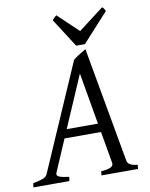

<svg xmlns="http://www.w3.org/2000/svg" viewBox="-109 -905 760 972"><g transform="rotate(-10 271.5 -419.0)"><path d="M181.2 -216.8 111.3 -54.2Q104.5 -39.1 118.9 -32.5Q133.3 -25.9 170.9 -21L168 0H-17.1L-14.2 -21Q16.6 -26.9 35.2 -33.4Q53.7 -40 60.1 -54.2L297.9 -600.1Q304.2 -606 313 -612.1Q321.8 -618.2 331.1 -623.8Q340.3 -629.4 348.9 -634.5Q357.4 -639.6 363.8 -643.1L469.2 -54.2Q470.2 -47.4 472.9 -42.2Q475.6 -37.1 481.4 -33Q487.3 -28.8 497.3 -25.9Q507.3 -22.9 522.9 -21L521 0H333L335 -21Q369.6 -23.4 384.8 -31Q399.9 -38.6 397 -54.2L368.7 -216.8ZM360.8 -261.2 314.9 -526.9 200.2 -261.2ZM365.7 -668.9H320.8L226.6 -815.9Q233.4 -825.2 237.3 -828.6Q241.2 -832 248.5 -837.9L353.5 -738.3L483.9 -837.9Q489.7 -832.5 492.4 -828.9Q495.1 -825.2 499.5 -815.9Z"/></g></svg>

Font: Gentium Plus Afr
Style: Italic
Weight: 400
Italic angle: -8°
Designer: J. Victor Gaultney, Annie Olsen, Iska Routamaa, Becca Hirsbrunner
Foundry: SIL International
Version: Version 5.000